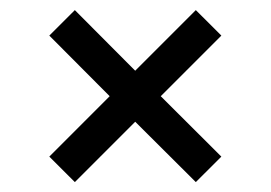

<svg xmlns="http://www.w3.org/2000/svg" viewBox="-20 -481 539 382"><path d="M128.9 -460.9 249 -340.3 369.6 -460.9 420.4 -410.2 299.8 -289.6 420.4 -169.4 369.6 -118.7 249 -238.8 128.9 -118.7 78.1 -169.4 198.2 -289.6 78.1 -410.2Z"/></svg>

Font: NoticiaText-Regular
Style: Regular
Weight: 400
Designer: JM Sole
Foundry: JM Sole
Version: Version 1.003